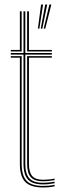

<svg xmlns="http://www.w3.org/2000/svg" viewBox="-20 -820 287 846"><path d="M169.5 -7.5Q123.5 -7.5 103.5 -28.8Q83.5 -50 83.5 -99V-579.5H27.5V-586.5H83.5V-770H91.5V-586.5H208.5V-579.5H91.5V-99Q91.5 -53.8 109.6 -34.1Q127.8 -14.5 169.5 -14.5Q181.5 -14.5 194.2 -15.8Q207 -17 220.5 -19.5V-12.5Q208.8 -10.2 195.5 -8.9Q182.2 -7.5 169.5 -7.5ZM169.5 6Q115 6 91.2 -18.4Q67.5 -42.8 67.5 -99V-566H27.5V-572.8H75.5V-99Q75.5 -46.2 97.2 -23.5Q119 -0.8 169.5 -0.8Q182 -0.8 195.6 -2Q209.2 -3.2 220.5 -5.8V1Q200 6 169.5 6ZM169.5 -21.2Q132 -21.2 115.8 -39.4Q99.5 -57.5 99.5 -99V-572.8H208.5V-566H107.5V-99Q107.5 -61 121.9 -44.5Q136.2 -28 169.5 -28Q177.5 -28 191 -28.9Q204.5 -29.8 220.5 -33V-26.2Q206 -23.8 192.9 -22.5Q179.8 -21.2 169.5 -21.2ZM27.5 -593.2V-600H67.5V-770H75.5V-593.2ZM99.5 -593.2V-770H107.5V-600H208.5V-593.2ZM153.5 -694H147L161 -800H169.8ZM179.5 -694H172.5L197.5 -800H206.2ZM166.5 -694H159.5L179.2 -800H188Z"/></svg>

Font: Big Shoulders Inline Text Thin Thin
Style: Regular
Weight: 250
Version: Version 2.002